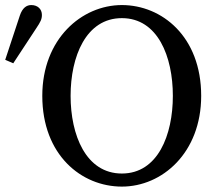

<svg xmlns="http://www.w3.org/2000/svg" viewBox="-53 -704 842 740"><path d="M416.7 15.2C572.2 15.2 722.4 -115 722.4 -334.6C722.4 -562.9 571.2 -684.5 416.7 -684.5C262.1 -684.5 110 -554.3 110 -334.6C110 -106.3 261.1 15.2 416.7 15.2ZM416.7 -35.2C278 -35.2 219.1 -183.7 219.1 -334.6C219.1 -485.5 278 -634.1 416.7 -634.1C555.4 -634.1 613.2 -485.5 613.2 -334.6C613.2 -183.7 555.4 -35.2 416.7 -35.2ZM-32.9 -473.5 -1.9 -460.1 86.7 -595C103.1 -619.5 108.5 -629.9 108.5 -646.5C108.5 -669.1 92 -684.5 67.5 -684.5C49.7 -684.5 33.5 -674.1 23.4 -643.9L-32.9 -473.5Z"/></svg>

Font: Source Serif Variable
Style: Regular
Weight: 389
Designer: Frank Grießhammer
Foundry: Adobe Systems Incorporated
Version: Version 3.001;hotconv 1.0.111;makeotfexe 2.5.65597